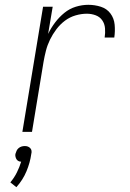

<svg xmlns="http://www.w3.org/2000/svg" viewBox="-20 -548 540 798"><path d="M73 0 159 -520H199L180 -407Q192 -432 209 -454.5Q226 -477 247.5 -494.5Q269 -512 295 -520Q321 -528 347 -528Q374 -528 399 -520Q424 -512 439 -492Q454 -472 456.5 -445.5Q459 -419 455 -392H415Q418 -411 416.5 -430Q415 -449 405 -463.5Q395 -478 377.5 -484.5Q360 -491 341 -491Q318 -491 294 -484Q270 -477 250 -462Q230 -447 214.5 -426.5Q199 -406 188 -383.5Q177 -361 171 -337.5Q165 -314 161 -291L113 0ZM48 230 23 210Q39 191 50 169Q61 147 68 124Q62 124 57 121.5Q52 119 49 114.5Q46 110 44.5 104Q43 98 44 92Q46 85 49 78.5Q52 72 57.5 67.5Q63 63 69.5 61Q76 59 83 59Q90 59 95.5 61Q101 63 105.5 67.5Q110 72 111 78.5Q112 85 110 92Q105 128 90 164Q75 200 48 230Z"/></svg>

Font: Iosevka Extralight
Style: Italic
Weight: 200
Italic angle: -9°
Monospace: yes
Designer: Belleve Invis
Foundry: Belleve Invis
Version: Version 32.5.0; ttfautohint (v1.8.4)